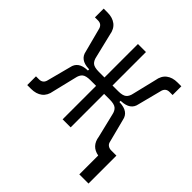

<svg xmlns="http://www.w3.org/2000/svg" viewBox="-173 -661 933 933"><g transform="rotate(45 293.0 -194.5)"><path d="M19.5 3.9V-56.2H40.5Q68.4 -56.2 74.2 -85.9L105.5 -205.1Q114.3 -252 174.3 -254.4H178.2V-263.2H174.3Q114.3 -265.6 105.5 -312.5L74.2 -431.6Q68.4 -461.4 40.5 -461.4H19.5V-521.5H45.4Q80.6 -521.5 102.8 -504.4Q125 -487.3 130.4 -453.1L159.7 -332Q164.1 -309.1 176.5 -298.3Q189 -287.6 220.2 -287.6H258.8V-517.6H314V-287.6H353Q383.8 -287.6 396.5 -298.3Q409.2 -309.1 413.6 -332L442.9 -453.1Q448.2 -487.3 470.2 -504.4Q492.2 -521.5 527.3 -521.5H553.2V-461.4H532.2Q504.4 -461.4 498.5 -431.6L467.8 -312.5Q459 -265.6 398.4 -263.2H394.5V-254.4H398.4Q459 -252 467.8 -205.1L498.5 -86.4Q501 -73.2 510.5 -66.7Q520 -60.1 532.2 -60.1H568.4V131.8H505.4V2Q451.2 -7.8 442.9 -64.5L413.6 -185.5Q409.2 -208.5 396.5 -219.2Q383.8 -230 353 -230H314V0H258.8V-230H220.2Q189 -230 176.5 -219.2Q164.1 -208.5 159.7 -185.5L130.4 -64.5Q125 -30.3 102.8 -13.2Q80.6 3.9 45.4 3.9Z"/></g></svg>

Font: Cascadia Mono PL Light
Style: Regular
Weight: 300
Monospace: yes
Designer: Aaron Bell
Foundry: Saja Typeworks
Version: Version 2404.023; ttfautohint (v1.8.4)